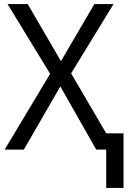

<svg xmlns="http://www.w3.org/2000/svg" viewBox="-20 -734 640 942"><path d="M501 188H586V-80H501L329 -374L537 -714H443L279 -434L116 -714H17L226 -372L3 0H97L276 -310L452 0H501Z"/></svg>

Font: Noto Sans Thai
Style: Regular
Weight: 400
Designer: Monotype Design Team
Foundry: Monotype Imaging Inc.
Version: Version 1.901